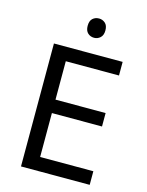

<svg xmlns="http://www.w3.org/2000/svg" viewBox="-133 -996 823 1077"><g transform="rotate(15 278.0 -457.5)"><path d="M496 0H97V-714H496V-635H187V-412H478V-334H187V-79H496ZM306 -915Q326 -915 341.5 -901.5Q357 -888 357 -859Q357 -831 341.5 -817Q326 -803 306 -803Q284 -803 269 -817Q254 -831 254 -859Q254 -888 269 -901.5Q284 -915 306 -915Z"/></g></svg>

Font: Noto Sans Mandaic
Style: Regular
Weight: 400
Designer: Monotype Design Team
Foundry: Monotype Imaging Inc.
Version: Version 2.002; ttfautohint (v1.8.4.7-5d5b)